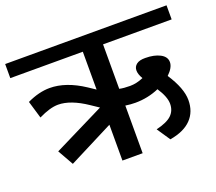

<svg xmlns="http://www.w3.org/2000/svg" viewBox="-126 -801 1073 952"><g transform="rotate(-20 410.5 -324.5)"><path d="M474.2 0H367.5V-189.1L130.9 -68.8L83.9 -151.7L352.9 -285.1L311.4 -312.9Q227.5 -369.6 161.8 -369.6Q119.3 -369.6 58.6 -339.7L31.3 -431.7Q94.5 -461.6 150.7 -461.6Q236.1 -461.6 329.6 -399.9L367.5 -374.6V-574.3H-15.2V-648.6H836.2V-574.3H474.2V-339.7Q496.5 -334.7 530.3 -334.7Q564.2 -334.7 600.6 -350.4Q585.4 -375.6 585.4 -395.6Q585.4 -415.6 601.1 -427.7Q616.8 -439.8 647.6 -439.3Q694.1 -439.3 725 -423.2Q755.8 -407 755.8 -378.4Q755.8 -349.8 721.9 -317.5Q777.6 -232.6 777.6 -170.6Q777.6 -108.7 739.6 -69.5Q701.7 -30.3 626.9 -17.7L579.9 -87.5Q637.5 -101.1 661.8 -124.4Q686 -147.6 686 -184.3Q686 -220.9 651.7 -273Q592.5 -247.2 526.3 -247.2Q501.5 -247.2 474.2 -251.3Z"/></g></svg>

Font: Khula SemiBold
Style: Regular
Weight: 600
Designer: Erin McLaughlin, Steve Matteson
Version: Version 1.002;PS 1.0;hotconv 1.0.72;makeotf.lib2.5.5900; ttf